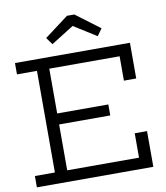

<svg xmlns="http://www.w3.org/2000/svg" viewBox="-102 -1060 992 1144"><g transform="rotate(-10 394.0 -488.0)"><path d="M532.5 -412.5V-346H190.5V-412.5ZM657.5 -216H732V0H27.5V-68.5H148.5V-683.5H27.5V-752H723V-536H648.5V-683.5H223V-68.5H657.5ZM426 -975.5 571.5 -866.5 541 -824 404 -910 267 -824 236.5 -866.5 381.5 -975.5Z"/></g></svg>

Font: Hepta Slab
Style: Regular
Weight: 400
Designer: Michael LaGattuta
Foundry: Michael LaGattuta
Version: Version 1.100